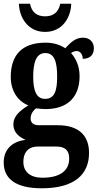

<svg xmlns="http://www.w3.org/2000/svg" viewBox="-20 -778 529 1035"><path d="M223 -606C316 -606 362 -683 364 -758H305C295 -710 266 -690 223 -690C181 -690 151 -710 142 -758H82C84 -683 131 -606 223 -606ZM205 237C378 237 460 165 460 46C460 -44 408 -103 291 -103H189C163 -103 145 -114 145 -140C145 -164 161 -185 175 -194C186 -192 213 -190 226 -190C352 -190 409 -263 409 -367C409 -424 388 -464 363 -492C371 -498 382 -503 394 -503C409 -503 426 -488 426 -461C471 -461 486 -488 486 -518C486 -549 466 -575 427 -575C386 -575 359 -547 332 -518C304 -536 270 -548 226 -548C97 -548 38 -480 38 -363C38 -286 78 -231 133 -210C86 -181 52 -151 52 -108C52 -62 86 -38 118 -24C47 -16 0 26 0 98C0 188 68 237 205 237ZM223 -245C175 -245 159 -291 159 -364C159 -441 175 -492 224 -492C274 -492 288 -443 288 -365C288 -290 275 -245 223 -245ZM208 180C144 180 106 149 106 95C106 29 148 12 182 12H284C330 12 353 32 353 76C353 140 307 180 208 180Z"/></svg>

Font: Noto Serif Tamil Condensed
Style: Bold Italic
Weight: 700
Width: 3
Italic angle: -12°
Designer: Indian Type Foundry, Tom Grace, and the Monotype Design Team
Foundry: Monotype Imaging Inc.
Version: Version 2.003